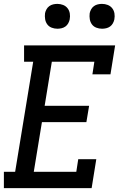

<svg xmlns="http://www.w3.org/2000/svg" viewBox="-20 -969 640 989"><path d="M0 0V-84H58L151 -651H104V-735H573L549 -586H456L466 -651H247L210 -424H439L425 -340H196L154 -84H373L383 -149H476L452 0ZM506 -821Q490 -821 476 -826.5Q462 -832 453.5 -843.5Q445 -855 442.5 -870Q440 -885 442 -901Q444 -911 449.5 -921Q455 -931 464 -937.5Q473 -944 484 -946.5Q495 -949 505 -949Q521 -949 535 -943.5Q549 -938 558 -926.5Q567 -915 569.5 -900Q572 -885 569 -869Q567 -859 561.5 -849Q556 -839 547 -832.5Q538 -826 527 -823.5Q516 -821 506 -821ZM276 -821Q260 -821 246 -826.5Q232 -832 223.5 -843.5Q215 -855 212.5 -870Q210 -885 212 -901Q214 -911 219.5 -921Q225 -931 234 -937.5Q243 -944 254 -946.5Q265 -949 275 -949Q291 -949 305 -943.5Q319 -938 328 -926.5Q337 -915 339.5 -900Q342 -885 339 -869Q337 -859 331.5 -849Q326 -839 317 -832.5Q308 -826 297 -823.5Q286 -821 276 -821Z"/></svg>

Font: Iosevka Etoile Medium
Style: Italic
Weight: 500
Italic angle: -9°
Designer: Belleve Invis
Foundry: Belleve Invis
Version: Version 22.1.2; ttfautohint (v1.8.4)